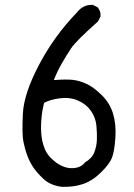

<svg xmlns="http://www.w3.org/2000/svg" viewBox="-20 -754 540 775"><path d="M228.5 0Q183.6 -5.9 156.2 -31.2Q128.9 -56.6 114.3 -78.6Q99.6 -100.6 89.8 -127Q80.1 -153.3 74.2 -183.6Q68.4 -213.9 72.3 -294.9Q76.2 -376 137.7 -492.7Q199.2 -609.4 290 -703.1Q315.4 -736.3 354.5 -734.4L374 -724.6Q387.7 -709 385.7 -687.5L376 -668Q286.1 -587.9 267.1 -559.1Q248 -530.3 229.5 -498Q210.9 -465.8 197.3 -430.7Q248 -434.6 273.9 -431.6Q299.8 -428.7 328.1 -416Q356.4 -403.3 389.6 -371.1Q422.9 -338.9 436 -296.4Q449.2 -253.9 445.8 -199.7Q442.4 -145.5 432.6 -119.1Q422.9 -92.8 387.7 -58.1Q352.5 -23.4 313.5 -10.7Q274.4 2 228.5 0ZM323.2 -98.6Q350.6 -114.3 360.4 -138.7Q370.1 -163.1 371.1 -189.5Q372.1 -215.8 369.1 -247.1Q366.2 -278.3 347.7 -305.7Q329.1 -333 295.9 -347.7Q262.7 -362.3 223.1 -357.4Q183.6 -352.5 158.2 -338.9Q150.4 -309.6 147.5 -278.3Q144.5 -247.1 146.5 -215.8Q148.4 -184.6 160.2 -154.3Q171.9 -124 205.1 -99.1Q238.3 -74.2 272.5 -75.2Q306.6 -76.2 323.2 -98.6Z"/></svg>

Font: NaikaiFont
Style: Regular
Weight: 400
Version: Version 1.67